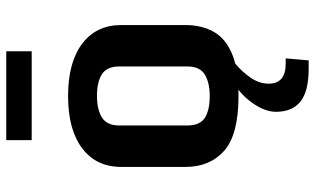

<svg xmlns="http://www.w3.org/2000/svg" viewBox="-217 -557 1010 616"><g transform="rotate(-90 288.0 -249.0)"><path d="M288.1 11.2Q164.1 11.2 112.3 -34.7Q60.5 -80.6 60.5 -158.7V-365.2Q60.5 -445.3 120.4 -490.5Q180.2 -535.6 288.1 -535.6Q395.5 -535.6 455.6 -490.5Q515.6 -445.3 515.6 -365.2V-158.7Q515.6 -106.9 494.1 -68.6Q472.7 -30.3 423.1 -9.5Q373.5 11.2 288.1 11.2ZM288.1 -81.1Q330.6 -81.1 356.7 -96.9Q382.8 -112.8 382.8 -152.8V-371.1Q382.8 -411.1 357.9 -427Q333 -442.9 288.1 -442.9Q245.1 -442.9 219.2 -427Q193.4 -411.1 193.4 -371.1V-152.8Q193.4 -112.8 217.8 -96.9Q242.2 -81.1 288.1 -81.1ZM237.3 131.8Q237.3 96.7 264.2 57.9Q291 19 331.1 -4.9L392.6 0Q363.3 24.9 345.5 52Q327.6 79.1 327.6 107.9Q327.6 162.6 391.6 162.6H408.7L402.3 236.3H375.5Q303.2 236.3 270.3 210Q237.3 183.6 237.3 131.8ZM146.5 -733.9H431.6V-652.3H146.5Z"/></g></svg>

Font: Monda
Style: Bold
Weight: 700
Designer: Vernon Adams
Foundry: Vernon Adams
Version: Version 2.100; ttfautohint (v1.8.3)